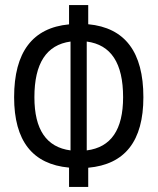

<svg xmlns="http://www.w3.org/2000/svg" viewBox="-20 -733 626 763"><path d="M254.4 9.8H330.6V-66.4C476.6 -79.6 549.8 -172.4 549.8 -346.7C549.8 -526.4 476.6 -623 330.6 -636.7V-712.9H254.4V-636.2C109.4 -622.6 36.1 -525.9 36.1 -346.7C36.1 -172.9 109.4 -80.1 254.4 -66.9ZM324.7 -567.9C421.4 -555.2 469.2 -481.9 469.2 -346.7C469.2 -217.8 421.4 -147.5 324.7 -135.3ZM260.3 -135.3C164.6 -147.9 116.7 -217.8 116.7 -346.7C116.7 -481.4 164.6 -554.7 260.3 -567.9Z"/></svg>

Font: Cascadia Code SemiLight
Style: Regular
Weight: 350
Monospace: yes
Designer: Aaron Bell
Foundry: Saja Typeworks
Version: Version 2404.023